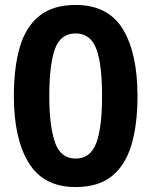

<svg xmlns="http://www.w3.org/2000/svg" viewBox="-20 -745 612 775"><path d="M535 -357Q535 -242 510.5 -160Q486 -78 431.5 -34Q377 10 285 10Q156 10 96 -87.5Q36 -185 36 -357Q36 -473 60 -555Q84 -637 139 -681Q194 -725 285 -725Q416 -725 475.5 -628Q535 -531 535 -357ZM179 -357Q179 -238 201.5 -171.5Q224 -105 285 -105Q345 -105 368.5 -167.5Q392 -230 392 -357Q392 -487 368.5 -548.5Q345 -610 285 -610Q224 -610 201.5 -546.5Q179 -483 179 -357Z"/></svg>

Font: Noto Sans Sinhala
Style: Bold
Weight: 700
Designer: Jelle Bosma - Monotype Design Team
Foundry: Monotype Imaging Inc.
Version: Version 2.006; ttfautohint (v1.8.4.7-5d5b)